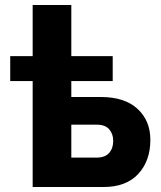

<svg xmlns="http://www.w3.org/2000/svg" viewBox="-20 -750 644 770"><path d="M111 0V-425H21V-525H111V-730H266V-525H432V-425H266V-361H384Q480 -361 531.5 -313.5Q583 -266 583 -189Q583 -105 534.5 -52.5Q486 0 395 0ZM266 -118H368Q401 -118 417.5 -136.5Q434 -155 434 -185Q434 -213 418 -231.5Q402 -250 368 -250H266Z"/></svg>

Font: Raleway ExtraBold
Style: Regular
Weight: 800
Designer: Matt McInerney, Pablo Impallari, Rodrigo Fuenzalida
Foundry: Matt McInerney, Pablo Impallari, Rodrigo Fuenzalida
Version: Version 4.026